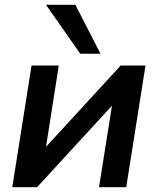

<svg xmlns="http://www.w3.org/2000/svg" viewBox="-20 -777 655 797"><path d="M31 0 111 -505H224L164 -123L131 -124L481 -505H584L504 0H391L452 -383L485 -382L134 0ZM313 -554 171 -757H293L397 -554Z"/></svg>

Font: Mulish ExtraLight
Style: Italic
Weight: 200
Italic angle: -9°
Designer: Vernon Adams
Foundry: Vernon Adams
Version: Version 3.603